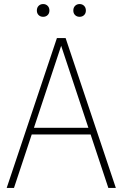

<svg xmlns="http://www.w3.org/2000/svg" viewBox="-20 -928 605 948"><path d="M13 0 261 -740H304L552 0H515L276 -720H288L49 0ZM123 -264 133 -297H432L442 -264ZM373 -845Q359.5 -845 350.8 -853.5Q342 -862 342 -876Q342 -890.5 350.8 -899.2Q359.5 -908 373 -908Q386.5 -908 395.2 -899.2Q404 -890.5 404 -876Q404 -862 395.2 -853.5Q386.5 -845 373 -845ZM193 -845Q179.5 -845 170.8 -853.5Q162 -862 162 -876Q162 -890.5 170.8 -899.2Q179.5 -908 193 -908Q206.5 -908 215.2 -899.2Q224 -890.5 224 -876Q224 -862 215.2 -853.5Q206.5 -845 193 -845Z"/></svg>

Font: Encode Sans SC Condensed Thin
Style: Regular
Weight: 100
Width: 3
Designer: Multiple Designers
Foundry: Impallari Type
Version: Version 3.002